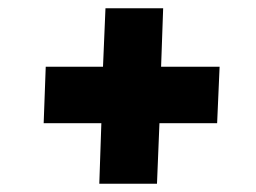

<svg xmlns="http://www.w3.org/2000/svg" viewBox="-20 -538 622 466"><path d="M221 -92 226 -239H86L91 -376H230L236 -518H376L371 -376H513L507 -239H367L361 -92Z"/></svg>

Font: Literata 12pt ExtraBold
Style: Italic
Weight: 800
Italic angle: -2°
Designer: Latin by Veronika Burian and Jose Scaglione. Greek by Irene Vlachou. Cyrillic by Vera Evstafieva
Foundry: TypeTogether
Version: Version 3.002